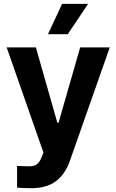

<svg xmlns="http://www.w3.org/2000/svg" viewBox="-20 -776 602 995"><path d="M68.4 196.3V84Q105.5 85.9 127 85.9Q144 85.9 155.5 83Q167 80.1 177.5 69.3Q188 58.6 196.3 37.1L205.1 14.6L14.6 -530.3H166L277.3 -139.6H283.2L395.5 -530.3H548.8L341.8 58.6Q317.9 126.5 270 162.8Q222.2 199.2 141.6 199.2Q96.2 199.2 68.4 196.3ZM301.8 -755.9H436.5L331.1 -598.6H228.5Z"/></svg>

Font: Pretendard Std
Style: Bold
Weight: 700
Designer: Base glyphs from Inter by Rasmus Andersson; Hangeul glyphs from Noto Sans CJK(Source Han Sans) by Jang Soo-young and Kan
Foundry: Kil Hyung-jin
Version: Version 1.309